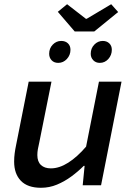

<svg xmlns="http://www.w3.org/2000/svg" viewBox="-20 -878 640 910"><path d="M174 12Q111 12 79 -21Q47 -54 47 -112Q47 -132 49.5 -151Q52 -170 56 -189L116 -491H224L166 -202Q162 -185 159.5 -171Q157 -157 157 -143Q157 -112 174 -96Q191 -80 221 -80Q261 -80 303.5 -107Q346 -134 388 -183L449 -491H556L459 0H372L381 -92H377Q350 -65 318 -41.5Q286 -18 250 -3Q214 12 174 12ZM256 -580Q236 -580 224.5 -592.5Q213 -605 213 -623Q213 -649 230 -666.5Q247 -684 270 -684Q290 -684 302 -672.5Q314 -661 314 -642Q314 -617 297 -598.5Q280 -580 256 -580ZM453 -580Q434 -580 422 -592.5Q410 -605 410 -623Q410 -649 427 -666.5Q444 -684 467 -684Q486 -684 498 -672.5Q510 -661 510 -642Q510 -617 493.5 -598.5Q477 -580 453 -580ZM334 -729 254 -822 298 -858 387 -789H391L507 -858L540 -821L427 -729Z"/></svg>

Font: Source Code Pro ExtraLight SemiBold
Style: Italic
Weight: 600
Italic angle: -11°
Monospace: yes
Version: Version 1.016;hotconv 1.0.116;makeotfexe 2.5.65601